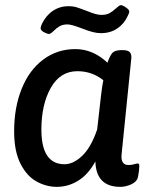

<svg xmlns="http://www.w3.org/2000/svg" viewBox="-20 -720 585 747"><path d="M35 -209Q35 -302 64.5 -375Q94 -448 148.5 -488.5Q203 -529 273 -529Q342 -529 398 -476Q408 -504 417 -514Q426 -524 449 -525H457Q477 -525 484.5 -517.5Q492 -510 491 -494L453 -119Q449 -78 480 -78Q492 -78 502 -81Q512 -84 515 -84Q522 -84 522 -75Q522 -58 517 -32Q513 -13 491 -3Q469 7 448 7Q354 7 351 -92Q324 -42 285 -17.5Q246 7 201 7Q160 7 122 -14Q84 -35 59.5 -83.5Q35 -132 35 -209ZM358 -216 373 -348Q378 -390 382 -408Q338 -443 281 -443Q214 -443 177.5 -378Q141 -313 141 -216Q141 -81 231 -81Q265 -81 299.5 -113.5Q334 -146 358 -216ZM138 -610Q138 -615 143 -627Q159 -660 186 -678Q213 -696 247 -696Q264 -696 278.5 -691.5Q293 -687 319 -677Q355 -662 374 -662Q394 -662 406.5 -669Q419 -676 433 -689Q434 -690 440 -695Q446 -700 450 -700Q457 -700 470 -691Q483 -682 483 -675Q483 -670 477 -658Q463 -627 436 -609Q409 -591 373 -591Q357 -591 340 -595.5Q323 -600 297 -610Q258 -625 243 -625Q224 -625 212 -618Q200 -611 188 -599Q177 -588 171 -588Q163 -588 150.5 -595Q138 -602 138 -610Z"/></svg>

Font: Asap-MediumItalic
Style: Italic
Weight: 500
Italic angle: -6°
Designer: Pablo Cosgaya
Foundry: Omnibus-Type
Version: Version 2.000; ttfautohint (v1.8)